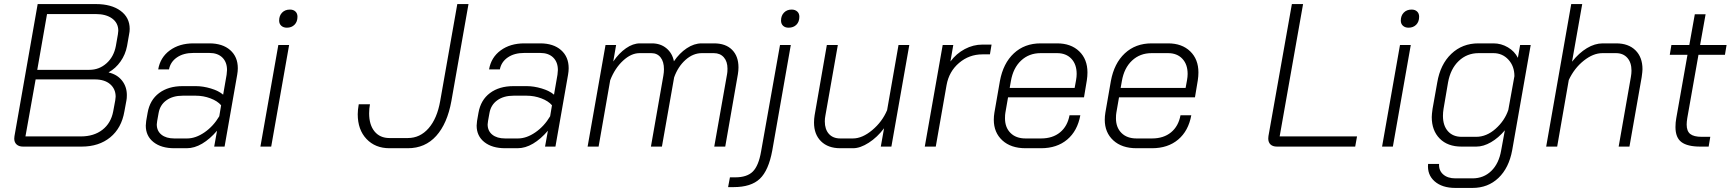

<svg xmlns="http://www.w3.org/2000/svg" viewBox="-20 -720 8518 943"><path d="M50 -39Q50 -47 51 -51L165 -700H451Q527 -700 572 -667Q617 -634 617 -578Q617 -565 614 -551L604 -494Q596 -452 572 -418Q548 -384 514 -365V-364Q556 -354 579.5 -324Q603 -294 603 -253Q603 -236 601 -227L591 -173Q577 -91 521.5 -45.5Q466 0 381 0H93Q73 0 61.5 -10.5Q50 -21 50 -39ZM419 -377Q467 -377 503 -409Q539 -441 549 -494L559 -551Q561 -563 561 -569Q561 -607 531 -629Q501 -651 450 -651H211L163 -377ZM377 -50Q441 -50 483 -82.5Q525 -115 536 -173L546 -227Q548 -239 548 -245Q548 -283 521 -306.5Q494 -330 445 -330H155L105 -50Z M696 -103Q696 -110 698 -126L705 -166Q716 -229 761.5 -263Q807 -297 877 -297H942Q977 -297 1015.5 -285.5Q1054 -274 1076 -255L1093 -353Q1095 -369 1095 -376Q1095 -415 1072 -437.5Q1049 -460 1008 -460H930Q881 -460 849 -438Q817 -416 810 -379H757Q767 -438 814 -472.5Q861 -507 930 -507H1008Q1073 -507 1110.5 -474Q1148 -441 1148 -385Q1148 -370 1145 -353L1083 0H1032L1046 -78Q1011 -37 973 -14.5Q935 8 897 8H836Q772 8 734 -22Q696 -52 696 -103ZM899 -40Q941 -40 984.5 -70Q1028 -100 1057 -149L1066 -203Q1048 -224 1013.5 -237Q979 -250 942 -250H877Q829 -250 797.5 -227.5Q766 -205 759 -165L752 -126Q750 -114 750 -109Q750 -77 773 -58.5Q796 -40 836 -40Z M1351 -619Q1351 -643 1365.5 -658Q1380 -673 1404 -673Q1421 -673 1431 -663.5Q1441 -654 1441 -638Q1441 -613 1426.5 -598.5Q1412 -584 1389 -584Q1372 -584 1361.5 -593.5Q1351 -603 1351 -619ZM1347 -499H1400L1312 0H1259Z M1737 -159Q1737 -180 1742 -208H1797Q1793 -187 1793 -163Q1793 -107 1819.5 -74.5Q1846 -42 1893 -42H1983Q2043 -42 2085 -90Q2127 -138 2142 -224L2226 -700H2281L2197 -224Q2177 -113 2122.5 -52.5Q2068 8 1983 8H1893Q1823 8 1780 -37.5Q1737 -83 1737 -159Z M2321 -103Q2321 -110 2323 -126L2330 -166Q2341 -229 2386.5 -263Q2432 -297 2502 -297H2567Q2602 -297 2640.5 -285.5Q2679 -274 2701 -255L2718 -353Q2720 -369 2720 -376Q2720 -415 2697 -437.5Q2674 -460 2633 -460H2555Q2506 -460 2474 -438Q2442 -416 2435 -379H2382Q2392 -438 2439 -472.5Q2486 -507 2555 -507H2633Q2698 -507 2735.5 -474Q2773 -441 2773 -385Q2773 -370 2770 -353L2708 0H2657L2671 -78Q2636 -37 2598 -14.5Q2560 8 2522 8H2461Q2397 8 2359 -22Q2321 -52 2321 -103ZM2524 -40Q2566 -40 2609.5 -70Q2653 -100 2682 -149L2691 -203Q2673 -224 2638.5 -237Q2604 -250 2567 -250H2502Q2454 -250 2422.5 -227.5Q2391 -205 2384 -165L2377 -126Q2375 -114 2375 -109Q2375 -77 2398 -58.5Q2421 -40 2461 -40Z M3607 -389Q3607 -373 3604 -355L3542 0H3488L3551 -356Q3553 -365 3553 -383Q3553 -418 3535 -438.5Q3517 -459 3486 -459H3427Q3384 -459 3347 -426Q3310 -393 3291 -340L3231 0H3177L3238 -348Q3241 -365 3241 -380Q3241 -417 3224.5 -438Q3208 -459 3179 -459H3121Q3080 -459 3040 -422Q3000 -385 2977 -326L2920 0H2866L2954 -499H3006L2992 -418Q3020 -459 3054.5 -483Q3089 -507 3123 -507H3182Q3224 -507 3253 -483Q3282 -459 3290 -419Q3317 -459 3353 -483Q3389 -507 3426 -507H3487Q3544 -507 3575.5 -475.5Q3607 -444 3607 -389Z M3816 -619Q3816 -643 3830.5 -658Q3845 -673 3868 -673Q3885 -673 3895.5 -663.5Q3906 -654 3906 -638Q3906 -613 3891.5 -598.5Q3877 -584 3853 -584Q3836 -584 3826 -593.5Q3816 -603 3816 -619ZM3565 151H3591Q3649 151 3677.5 122.5Q3706 94 3718 24L3811 -499H3864L3773 19Q3755 117 3712 158Q3669 199 3583 199H3556Z M3978 -118Q3978 -136 3981 -154L4041 -499H4095L4034 -153Q4031 -138 4031 -124Q4031 -85 4051 -62.5Q4071 -40 4107 -40H4169Q4215 -40 4264 -81Q4313 -122 4337 -179L4393 -499H4446L4358 0H4306L4322 -90Q4289 -46 4247 -19Q4205 8 4170 8H4107Q4047 8 4012.5 -26Q3978 -60 3978 -118Z M4610 -499H4662L4648 -418Q4677 -457 4718.5 -479Q4760 -501 4805 -501H4850L4842 -453H4805Q4740 -453 4690.5 -411Q4641 -369 4629 -302L4576 0H4522Z M4861 -132Q4861 -149 4864 -167L4891 -322Q4907 -409 4959.5 -458Q5012 -507 5091 -507H5172Q5240 -507 5280.5 -468Q5321 -429 5321 -364Q5321 -346 5318 -326L5304 -242H4931L4918 -167Q4916 -157 4916 -139Q4916 -94 4943 -67Q4970 -40 5017 -40H5093Q5150 -40 5186.5 -70Q5223 -100 5233 -154H5286Q5272 -77 5221.5 -34.5Q5171 8 5093 8H5017Q4945 8 4903 -30.5Q4861 -69 4861 -132ZM5258 -288 5265 -326Q5268 -343 5268 -357Q5268 -404 5242 -431.5Q5216 -459 5172 -459H5091Q5034 -459 4995 -422.5Q4956 -386 4945 -322L4939 -288Z M5406 -132Q5406 -149 5409 -167L5436 -322Q5452 -409 5504.5 -458Q5557 -507 5636 -507H5717Q5785 -507 5825.5 -468Q5866 -429 5866 -364Q5866 -346 5863 -326L5849 -242H5476L5463 -167Q5461 -157 5461 -139Q5461 -94 5488 -67Q5515 -40 5562 -40H5638Q5695 -40 5731.5 -70Q5768 -100 5778 -154H5831Q5817 -77 5766.5 -34.5Q5716 8 5638 8H5562Q5490 8 5448 -30.5Q5406 -69 5406 -132ZM5803 -288 5810 -326Q5813 -343 5813 -357Q5813 -404 5787 -431.5Q5761 -459 5717 -459H5636Q5579 -459 5540 -422.5Q5501 -386 5490 -322L5484 -288Z M6209 -40Q6209 -48 6210 -52L6325 -700H6380L6265 -50H6645L6636 0H6252Q6231 0 6220 -10.5Q6209 -21 6209 -40Z M6860 -619Q6860 -643 6874.5 -658Q6889 -673 6913 -673Q6930 -673 6940 -663.5Q6950 -654 6950 -638Q6950 -613 6935.5 -598.5Q6921 -584 6898 -584Q6881 -584 6870.5 -593.5Q6860 -603 6860 -619ZM6856 -499H6909L6821 0H6768Z M6994 85H7048Q7046 117 7068 136.5Q7090 156 7128 156H7212Q7267 156 7304.5 119.5Q7342 83 7353 18L7371 -80Q7340 -43 7303 -21.5Q7266 0 7231 0H7158Q7090 0 7051 -39.5Q7012 -79 7012 -145Q7012 -158 7016 -186L7039 -315Q7054 -404 7108 -455.5Q7162 -507 7241 -507H7315Q7353 -507 7386 -487.5Q7419 -468 7435 -436L7446 -499H7498L7407 18Q7391 105 7339.5 154Q7288 203 7212 203H7128Q7063 203 7026 170.5Q6989 138 6994 85ZM7230 -48Q7281 -48 7325.5 -87.5Q7370 -127 7388 -180L7418 -346Q7418 -395 7388.5 -427Q7359 -459 7315 -459H7242Q7185 -459 7144.5 -420.5Q7104 -382 7092 -315L7070 -186Q7067 -168 7067 -151Q7067 -103 7091.5 -75.5Q7116 -48 7159 -48Z M7697 -700H7751L7701 -417Q7735 -460 7774 -483.5Q7813 -507 7852 -507H7918Q7978 -507 8012.5 -473Q8047 -439 8047 -380Q8047 -369 8043 -341L7983 0H7930L7990 -342Q7993 -359 7993 -373Q7993 -413 7972.5 -436Q7952 -459 7917 -459H7850Q7805 -459 7758.5 -422Q7712 -385 7685 -327L7628 0H7574Z M8209 -96Q8209 -119 8213 -140L8268 -451H8181L8189 -499H8277L8304 -650H8357L8330 -499H8460L8452 -451H8322L8267 -140Q8264 -122 8264 -108Q8264 -76 8281.5 -62Q8299 -48 8338 -48H8380L8372 0H8331Q8268 0 8238.5 -22Q8209 -44 8209 -96Z"/></svg>

Font: Bai Jamjuree Light
Style: Italic
Weight: 300
Italic angle: -10°
Version: Version 1.000; ttfautohint (v1.6)